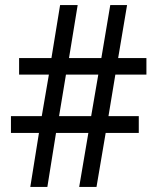

<svg xmlns="http://www.w3.org/2000/svg" viewBox="-20 -734 618 754"><path d="M433 -441 406 -278H525V-212H395L359 0H291L327 -212H200L166 0H99L133 -212H23V-278H144L172 -441H55V-506H182L216 -714H285L251 -506H378L413 -714H479L444 -506H555V-441ZM212 -278H338L366 -441H239Z"/></svg>

Font: Noto Sans Gujarati SemiCondensed
Style: Regular
Weight: 400
Width: 4
Designer: Jelle Bosma - Monotype Design Team, Universal Thirst
Foundry: Monotype Imaging Inc.
Version: Version 2.106; ttfautohint (v1.8.4.7-5d5b)